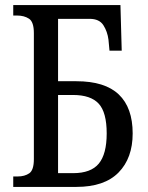

<svg xmlns="http://www.w3.org/2000/svg" viewBox="-20 -734 580 754"><path d="M32 0V-41H49Q77 -41 95 -53.5Q113 -66 113 -109V-604Q113 -648 94 -660.5Q75 -673 47 -673H32V-714H453L458 -535H410L406 -578Q402 -610 386 -635Q370 -660 332 -660H208V-415H280Q392 -415 446.5 -363Q501 -311 501 -210Q501 -113 445.5 -56.5Q390 0 280 0ZM208 -54H267Q337 -54 368 -91.5Q399 -129 399 -210Q399 -293 367.5 -327Q336 -361 267 -361H208Z"/></svg>

Font: Noto Serif Condensed
Style: Regular
Weight: 400
Width: 3
Designer: Monotype Design Team
Foundry: Monotype Imaging Inc.
Version: Version 2.013; ttfautohint (v1.8.4.7-5d5b)